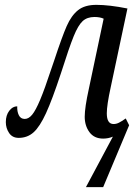

<svg xmlns="http://www.w3.org/2000/svg" viewBox="-20 -561 573 791"><path d="M445 2Q426 10 405 10Q368 10 348.5 -16.5Q329 -43 329 -80Q329 -118 346 -195L407 -484Q392 -491 369 -491Q339 -491 320.5 -474Q302 -457 283.5 -411.5Q265 -366 231 -259Q195 -150 169.5 -94.5Q144 -39 118.5 -16Q93 7 57 7Q31 7 17.5 -13Q4 -33 4 -58Q4 -86 18 -104.5Q32 -123 51 -123Q50 -102 57.5 -86.5Q65 -71 82 -71Q98 -71 112.5 -88.5Q127 -106 145.5 -150Q164 -194 191 -276L203 -311Q236 -411 255 -454Q274 -497 301.5 -519Q329 -541 377 -541Q430 -541 505 -526L436 -201Q420 -128 420 -94Q420 -50 448 -50Q459 -50 470 -55.5Q481 -61 498 -73L512 -45L405 210H334Z"/></svg>

Font: Noto Serif Cond
Style: Italic
Weight: 400
Width: 3
Italic angle: -12°
Designer: Monotype Design Team
Foundry: Monotype Imaging Inc.
Version: Version 1.001